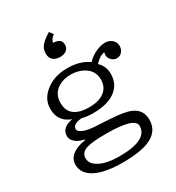

<svg xmlns="http://www.w3.org/2000/svg" viewBox="-216 -941 1091 1190"><g transform="rotate(-30 330.0 -346.0)"><path d="M317.9 -811 337.9 -784.2Q308.1 -761.7 306.6 -739.7Q332.5 -739.7 348.9 -729Q365.2 -718.3 365.2 -693.8Q365.2 -668.5 347.7 -655Q330.1 -641.6 302.2 -641.6Q272.9 -641.6 253.4 -656.7Q233.9 -671.9 233.9 -704.1Q233.9 -740.2 257.1 -764.4Q280.3 -788.6 317.9 -811ZM176.8 -118.2V-123Q142.6 -129.9 120.6 -146Q91.8 -167.5 91.8 -196.8Q91.8 -255.9 172.9 -271Q86.9 -301.3 86.9 -393.6Q86.9 -457 138.2 -502.9Q202.1 -560.1 302.2 -560.1Q395.5 -560.1 453.6 -517.1Q481.4 -546.4 518.6 -563.5Q554.7 -580.1 585.9 -580.1Q606 -580.1 623 -570.3Q654.8 -551.8 654.8 -517.1Q654.8 -497.6 643.6 -480.5Q627.9 -459 602.5 -459Q581.5 -459 565.4 -475.1Q549.3 -491.2 549.3 -511.7Q549.3 -520 552.7 -529.8Q522 -529.3 481.9 -486.8Q521 -450.7 521 -395.5Q521 -316.9 458 -274.9Q401.9 -237.8 305.7 -237.8Q260.7 -237.8 225.6 -247.1Q160.6 -241.2 160.6 -206.1Q160.6 -188.5 191.4 -175.8Q222.2 -163.1 274.9 -160.2L372.1 -154.8Q477.5 -148.9 521.5 -129.4Q585.9 -101.1 585.9 -29.8Q585.9 53.2 505.4 89.4Q439.5 119.1 309.6 119.1Q189 119.1 121.1 85.9Q48.8 50.8 48.8 -16.6Q48.8 -60.1 89.4 -87.9Q120.6 -109.9 176.8 -118.2ZM301.3 -515.1Q253.4 -515.1 217.3 -494.6Q160.2 -461.9 160.2 -394Q160.2 -281.7 303.2 -281.7Q370.1 -281.7 408.7 -309.6Q450.2 -339.4 450.2 -395.5Q450.2 -463.4 385.7 -496.1Q349.1 -515.1 301.3 -515.1ZM307.6 -87.9Q213.4 -87.9 172.4 -75.7Q123 -61 123 -20Q123 20 167.5 45.4Q218.3 75.2 313 75.2Q514.2 75.2 514.2 -26.4Q514.2 -87.9 307.6 -87.9Z"/></g></svg>

Font: BIZ UDPMincho
Style: Regular
Weight: 400
Designer: TypeBank Co., Ltd.
Foundry: Morisawa Inc.
Version: Version 1.06